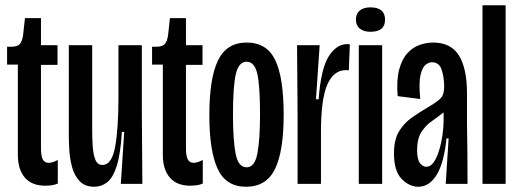

<svg xmlns="http://www.w3.org/2000/svg" viewBox="-20 -700 1976 731"><path d="M152 7Q101 7 74.5 -24Q48 -55 48 -110V-454H7V-522H22Q47 -522 56 -533Q65 -544 68 -567L75 -631H136V-528H199V-453H136V-136Q136 -106 143 -93Q150 -80 165 -80Q171 -80 180 -82.5Q189 -85 200 -91V-1Q188 4 175.5 5.5Q163 7 152 7Z M339 11Q303 11 283 -10.5Q263 -32 254.5 -63.5Q246 -95 244 -127.5Q242 -160 242 -183V-528H331V-206Q331 -173 333 -142.5Q335 -112 343 -92Q351 -72 370 -72Q406 -72 418.5 -142Q431 -212 431 -330V-528H520V-281L522 0H440L453 -198H444Q439 -114 424.5 -68.5Q410 -23 388 -6Q366 11 339 11Z M704 7Q653 7 626.5 -24Q600 -55 600 -110V-454H559V-522H574Q599 -522 608 -533Q617 -544 620 -567L627 -631H688V-528H751V-453H688V-136Q688 -106 695 -93Q702 -80 717 -80Q723 -80 732 -82.5Q741 -85 752 -91V-1Q740 4 727.5 5.5Q715 7 704 7Z M917 11Q840 11 808.5 -57.5Q777 -126 777 -261Q777 -402 810 -470Q843 -538 919 -538Q996 -538 1028 -471Q1060 -404 1060 -263Q1060 -124 1027 -56.5Q994 11 917 11ZM919 -63Q950 -63 960 -116Q970 -169 970 -265Q970 -374 959.5 -419.5Q949 -465 919 -465Q889 -465 878 -418.5Q867 -372 867 -263Q867 -167 877 -115Q887 -63 919 -63Z M1113 0V-259L1111 -528H1197L1183 -322H1193Q1202 -439 1231.5 -485.5Q1261 -532 1302 -532Q1309 -532 1312 -531L1308 -432Q1304 -433 1297 -433Q1250 -433 1226 -377.5Q1202 -322 1202 -198V0Z M1346 0V-528H1435V0ZM1390 -579Q1365 -579 1350 -591Q1335 -603 1335 -625Q1335 -648 1350 -660Q1365 -672 1390 -672Q1446 -672 1446 -625Q1446 -579 1390 -579Z M1573 11Q1538 11 1509 -19Q1480 -49 1480 -116Q1480 -168 1499 -199.5Q1518 -231 1547 -251.5Q1576 -272 1605 -289Q1634 -306 1648 -317Q1662 -328 1666.5 -340Q1671 -352 1671 -372Q1671 -406 1661.5 -434.5Q1652 -463 1624 -463Q1613 -463 1600.5 -453.5Q1588 -444 1581 -414Q1574 -384 1580 -323L1494 -334Q1489 -396 1500 -436Q1511 -476 1531.5 -498Q1552 -520 1578 -529Q1604 -538 1629 -538Q1697 -538 1727.5 -488.5Q1758 -439 1758 -344V-231Q1759 -174 1759.5 -116Q1760 -58 1760 0H1677Q1680 -43 1682.5 -86.5Q1685 -130 1688 -173H1680Q1670 -78 1642 -33.5Q1614 11 1573 11ZM1603 -65Q1619 -65 1631 -82Q1643 -99 1651.5 -126.5Q1660 -154 1664.5 -184.5Q1669 -215 1669 -242V-272Q1649 -256 1625 -239.5Q1601 -223 1584.5 -197.5Q1568 -172 1568 -128Q1568 -93 1579 -79Q1590 -65 1603 -65Z M1817 0V-680H1905V0Z"/></svg>

Font: Bricolage Grotesque 48pt Condensed
Style: Regular
Weight: 400
Width: 3
Designer: Mathieu Triay
Foundry: Atelier Triay
Version: Version 1.000; ttfautohint (v1.8.4.7-5d5b);gftools[0.9.32]